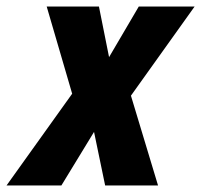

<svg xmlns="http://www.w3.org/2000/svg" viewBox="-70 -568 616 588"><path d="M-50 0H118L218 -164L252 0H414L331 -275L526 -548H355L264 -393L233 -548H73L151 -281Z"/></svg>

Font: Noto Sans Display SemiCondensed Extra
Style: Italic
Weight: 800
Width: 4
Italic angle: -12°
Designer: Monotype Design Team
Foundry: Monotype Imaging Inc.
Version: Version 1.900